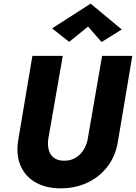

<svg xmlns="http://www.w3.org/2000/svg" viewBox="-20 -1007 747 1055"><path d="M158 -700 79 -230Q68 -150 95 -92Q122 -34 178.5 -3Q235 28 313 28Q393 28 459.5 -3Q526 -34 570.5 -91.5Q615 -149 628 -230L707 -700H541L462 -243Q456 -210 438.5 -182.5Q421 -155 393.5 -139Q366 -123 329 -124Q294 -125 274 -141.5Q254 -158 247.5 -185Q241 -212 245 -242L325 -700ZM464 -861 538 -776 649 -845 478 -987 266 -851 360 -777Z"/></svg>

Font: Jost
Style: Bold Italic
Weight: 700
Italic angle: -5°
Version: Version 3.710